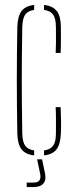

<svg xmlns="http://www.w3.org/2000/svg" viewBox="-20 -624 308 776"><path d="M50 -85Q49 -138.5 48.5 -192.2Q48 -246 48 -299.5Q48 -353 48.5 -406.8Q49 -460.5 50 -514Q51 -557 66.5 -578.5Q82 -600 118 -604V-584Q93 -580.5 82 -565Q71 -549.5 70 -514Q69 -450.5 68.5 -399Q68 -347.5 68 -299.5Q68 -251.5 68.5 -200Q69 -148.5 70 -85Q71 -50 82 -34.8Q93 -19.5 118 -16V4Q82 0 66.5 -21.2Q51 -42.5 50 -85ZM158 4V-16Q183 -19.5 194.5 -34.8Q206 -50 206 -85Q206 -108.5 206.2 -134Q206.5 -159.5 205 -191H225Q226.5 -159 226.8 -133Q227 -107 226 -85Q224.5 -42.5 209.2 -21.2Q194 0 158 4ZM205 -410Q206 -431 206.2 -449Q206.5 -467 206.2 -483Q206 -499 206 -514Q206 -549.5 194.5 -565Q183 -580.5 158 -584V-604Q194.5 -600 210.2 -578.5Q226 -557 226 -514Q226 -493 226.2 -467.8Q226.5 -442.5 225 -410ZM88 132V114H115Q133 114 139.5 104.8Q146 95.5 142 77L130 20H150L162 77Q167.5 103 155.5 117.5Q143.5 132 115 132Z"/></svg>

Font: Big Shoulders Stencil Thin
Style: Regular
Weight: 100
Designer: Patric King
Foundry: XO Type Co
Version: Version 2.001